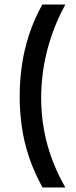

<svg xmlns="http://www.w3.org/2000/svg" viewBox="-20 -708 337 849"><path d="M269 -688Q240 -635 219.5 -581.5Q199 -528 186.5 -476.5Q174 -425 168 -374.5Q162 -324 162 -276Q162 -200 175 -131Q188 -62 212 1Q236 64 269 121H168Q131 54 108.5 -13Q86 -80 76.5 -147.5Q67 -215 67 -282Q67 -349 76.5 -417Q86 -485 108 -553Q130 -621 167 -688Z"/></svg>

Font: Bricolage Grotesque 96pt ExtraBold
Style: Regular
Weight: 400
Version: Version 1.001;gftools[0.9.33.dev8+g029e19f]